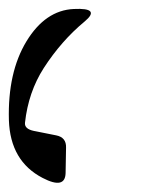

<svg xmlns="http://www.w3.org/2000/svg" viewBox="-28 -597 348 425"><path d="M117.2 -213.9Q116.2 -177.2 66.4 -203.1Q-5.4 -240.2 -8.3 -331.1Q-11.2 -436.5 30.5 -505.4Q72.3 -574.2 135.3 -577.1Q196.3 -580.1 159.2 -549.3Q107.9 -506.8 68.8 -446.3Q34.7 -393.1 27.3 -325.2Q25.9 -311.5 47.4 -307.1L96.2 -297.4Q119.1 -293 118.2 -270Z"/></svg>

Font: Amiri
Style: Slanted
Weight: 400
Italic angle: 9°
Designer: Khaled Hosny
Version: Version 000.107